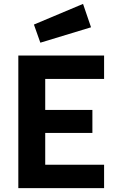

<svg xmlns="http://www.w3.org/2000/svg" viewBox="-20 -965 594 985"><path d="M74 0V-680H514V-560H212V-401H454V-283H212V-120H514V0ZM154 -839 406 -945 447 -825 187 -746Z"/></svg>

Font: Titillium-CLs Web
Style: CLs-Bold
Weight: 700
Version: Version 1.002;PS 57.000;hotconv 1.0.70;makeotf.lib2.5.55311